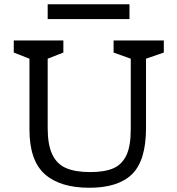

<svg xmlns="http://www.w3.org/2000/svg" viewBox="-20 -871 833 906"><path d="M591 -851V-781H205V-851ZM753 -623 669 -594V-267Q669 -114 603.5 -49.5Q538 15 402 15Q263 15 191 -49.5Q119 -114 119 -260V-594L45 -623V-680H279V-623L205 -594V-267Q205 -188 226.5 -142.5Q248 -97 291.5 -78Q335 -59 406 -59Q473 -59 514 -76.5Q555 -94 576 -137.5Q597 -181 597 -260V-594L516 -623V-680H753Z"/></svg>

Font: Rhodium Libre
Style: Regular
Weight: 400
Designer: James Puckett
Foundry: Dunwich Type Founders
Version: Version 1.001; ttfautohint (v1.3)